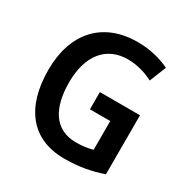

<svg xmlns="http://www.w3.org/2000/svg" viewBox="-166 -869 998 1023"><g transform="rotate(30 333.0 -357.0)"><path d="M351 -392V-286H476V-109C448 -102 418 -96 375 -96C239 -96 183 -203 183 -356C183 -520 261 -618 394 -618C451 -618 505 -602 550 -578L591 -680C536 -707 467 -724 394 -724C175 -724 54 -580 54 -358C54 -129 161 10 363 10C453 10 526 -4 598 -29V-392Z"/></g></svg>

Font: Noto Sans Armenian SemiCondensed SemiBold
Style: Regular
Weight: 600
Width: 4
Designer: Monotype Design Team
Foundry: Monotype Imaging Inc.
Version: Version 2.008